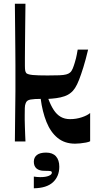

<svg xmlns="http://www.w3.org/2000/svg" viewBox="-20 -760 533 1033"><path d="M60 1Q61 -84 61.5 -137.5Q62 -191 62.5 -222.5Q63 -254 63 -272Q63 -290 63 -301.5Q63 -313 63 -327Q63 -340 63 -360Q63 -380 63 -411Q63 -442 62.5 -486Q62 -530 61.5 -593Q61 -656 60 -740H117Q116 -668 115.5 -612Q115 -556 114.5 -514.5Q114 -473 114 -446Q114 -419 114 -406Q114 -390 115.5 -381Q117 -372 122 -366Q131 -359 156 -356.5Q181 -354 236 -354Q276 -354 299.5 -355Q323 -356 336 -359.5Q349 -363 356 -369Q365 -376 371 -390.5Q377 -405 382 -422Q387 -438 389 -447Q391 -456 393 -465.5Q395 -475 398 -493H454Q441 -438 428.5 -398Q416 -358 405.5 -331Q395 -304 384 -287Q373 -270 361 -261Q347 -249 326.5 -242Q306 -235 283 -232Q260 -229 240 -228Q253 -193 269 -168.5Q285 -144 306.5 -131.5Q328 -119 357 -119Q390 -119 420 -129Q450 -139 465 -152V0Q458 4 442.5 7Q427 10 411 11.5Q395 13 384 13Q328 13 290 -18Q252 -49 230 -104Q208 -159 199 -228Q166 -228 144.5 -224.5Q123 -221 118 -204Q114 -195 113.5 -179Q113 -163 113 -141Q113 -133 113 -115Q113 -97 114 -75.5Q115 -54 115.5 -33.5Q116 -13 117 1ZM162 253V190Q168 191 177.5 192Q187 193 196 193Q226 193 242.5 186Q259 179 259 169Q259 162 251.5 160.5Q244 159 219 159Q191 159 176.5 146.5Q162 134 162 110Q162 87 178.5 74Q195 61 228 61Q263 61 281 81Q299 101 299 137Q299 189 265 220.5Q231 252 162 253Z"/></svg>

Font: Ojuju
Style: Bold
Weight: 700
Designer: Chisaokwu Joboson, Mirko Velimirovic
Foundry: Udi Foundry
Version: Version 1.000